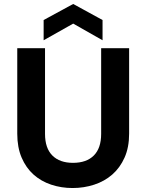

<svg xmlns="http://www.w3.org/2000/svg" viewBox="-20 -941 737 968"><path d="M67 -698H207V-266Q207 -194 244 -157Q281 -120 348 -120Q416 -120 453 -157Q490 -194 490 -266V-698H631V-267Q631 -198 608 -146.5Q585 -95 546 -61Q507 -27 455 -10Q403 7 346 7Q289 7 238 -10Q187 -27 149 -61Q111 -95 89 -146.5Q67 -198 67 -267ZM497 -738 349 -822 200 -738V-840L349 -921L497 -840Z"/></svg>

Font: Poppins SemiBold
Style: Regular
Weight: 600
Designer: Ninad Kale (Devanagari), Jonny Pinhorn (Latin)
Foundry: Indian Type Foundry
Version: Version 3.002 2017